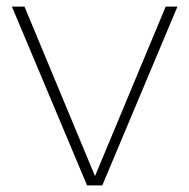

<svg xmlns="http://www.w3.org/2000/svg" viewBox="-20 -560 572 580"><path d="M243 0 16 -540H54L267 -28L480.5 -540H516L289 0Z"/></svg>

Font: Encode Sans Semi Expanded Thin
Style: Regular
Weight: 100
Width: 6
Designer: Multiple Designers
Foundry: Impallari Type
Version: Version 3.000; ttfautohint (v1.8.3) -l 8 -r 50 -G 200 -x 14 